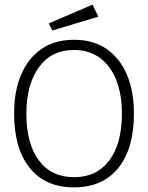

<svg xmlns="http://www.w3.org/2000/svg" viewBox="-20 -799 640 830"><path d="M300 11Q176 11 108.5 -73Q41 -157 41 -308Q41 -405 71.5 -476.5Q102 -548 159.5 -587.5Q217 -627 300 -627Q383 -627 440.5 -587.5Q498 -548 528.5 -476.5Q559 -405 559 -308Q559 -157 491.5 -73Q424 11 300 11ZM300 -33Q398 -33 452.5 -105.5Q507 -178 507 -308Q507 -391 482.5 -453Q458 -515 411.5 -549Q365 -583 300 -583Q202 -583 148 -508Q94 -433 94 -308Q94 -178 148 -105.5Q202 -33 300 -33ZM206 -667 191 -698 380 -779 405 -727Z"/></svg>

Font: Inconsolata Expanded Light
Style: Regular
Weight: 300
Width: 7
Monospace: yes
Designer: Raph Levien, Cyreal, Brenton Simpson
Foundry: Raph Levien, Cyreal, Google
Version: Version 3.001; ttfautohint (v1.8.2.53-6de2)